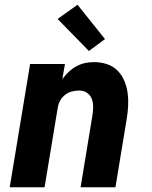

<svg xmlns="http://www.w3.org/2000/svg" viewBox="-20 -790 640 810"><path d="M21 0 107 -520H254L243 -456Q255 -473 270 -487Q285 -501 302.5 -510.5Q320 -520 339 -524Q358 -528 376 -528Q405 -528 431 -519.5Q457 -511 475.5 -492.5Q494 -474 504.5 -449Q515 -424 518.5 -397Q522 -370 520.5 -341.5Q519 -313 514 -285L467 0H320L370 -304Q373 -322 373 -340Q373 -358 367 -373.5Q361 -389 347 -398.5Q333 -408 315 -408Q299 -408 283 -404Q267 -400 253.5 -389Q240 -378 232.5 -363Q225 -348 223 -332L168 0ZM355 -575 223 -710 307 -770 423 -625Z"/></svg>

Font: Iosevka Aile Heavy Oblique
Style: Regular
Weight: 900
Italic angle: -9°
Designer: Belleve Invis
Foundry: Belleve Invis
Version: Version 31.1.0; ttfautohint (v1.8.4)